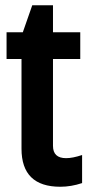

<svg xmlns="http://www.w3.org/2000/svg" viewBox="-20 -705 348 732"><path d="M182 -685V-582H286V-480H182V-149Q182 -102 232 -102Q257 -102 293 -114V-7Q251 7 210 7Q62 7 62 -138V-480H5V-582H67L103 -685Z"/></svg>

Font: Khand SemiBold
Style: Regular
Weight: 600
Designer: Devanagari: Sanchit Sawaria, Jyotish Sonowal; Latin: Satya Rajpurohit
Foundry: Indian Type Foundry
Version: Version 1.101;PS 1.0;hotconv 1.0.78;makeotf.lib2.5.61930; tt